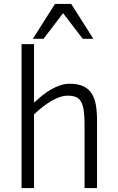

<svg xmlns="http://www.w3.org/2000/svg" viewBox="-20 -950 595 970"><path d="M407.2 0V-317.9Q407.2 -361.3 403.3 -390.1Q399.4 -418.9 389.6 -436Q379.9 -453.1 363 -460Q346.2 -466.8 320.8 -466.8Q287.1 -466.8 242.7 -441.7Q198.2 -416.5 151.9 -372.1V0H88.9V-727.1H151.9V-431.2Q173.3 -451.2 195.3 -468.8Q217.3 -486.3 240 -499.3Q262.7 -512.2 285.6 -519.5Q308.6 -526.9 332 -526.9Q373 -526.9 399.9 -514.6Q426.8 -502.4 442.4 -478.8Q458 -455.1 464.1 -420.7Q470.2 -386.2 470.2 -341.8V0ZM397.9 -753.9 298.8 -883.3 199.7 -753.9H146L257.8 -930.2H339.8L451.7 -753.9Z"/></svg>

Font: Clear Sans Light
Style: Regular
Weight: 300
Foundry: Intel Corporation
Version: Version 1.00